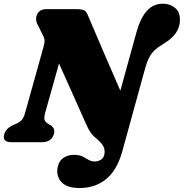

<svg xmlns="http://www.w3.org/2000/svg" viewBox="-50 -748 967 1010"><path d="M669 -582.5Q690 -655.5 723.5 -692Q757 -728.5 807 -728.5Q844.5 -728.5 871 -706.5Q897.5 -684.5 896.5 -641Q895.5 -567.5 810.5 -518Q782 -501 764.2 -484.5Q746.5 -468 735 -446Q723.5 -424 714 -390.5L592 53Q564 149.5 507 195.2Q450 241 369 241Q297 241 269.5 205.5Q242 170 255.5 123.5Q263 95.5 286 81Q309 66.5 338 66.5Q367 66.5 384.2 75.2Q401.5 84 416 92.8Q430.5 101.5 450.5 101.5Q465.5 101.5 480.8 92.2Q496 83 499.5 61.5Q503 38.5 492.8 20Q482.5 1.5 454 -22Q437.5 -35 426 -52Q414.5 -69 403 -95Q368.5 -172.5 332.8 -252.5Q297 -332.5 260.5 -414L187 -152.5Q180.5 -127 185.2 -115.5Q190 -104 205 -96L214.5 -90.5Q242.5 -73 233.5 -42.5Q227.5 -23 212 -11.5Q196.5 0 171 0H10Q-40.5 0 -27.5 -42.5Q-19 -73 20.5 -90.5L32.5 -96Q51.5 -103.5 63 -115.5Q74.5 -127.5 81.5 -152.5L178.5 -500Q186 -526 184.2 -538.2Q182.5 -550.5 174.5 -565L150.5 -613Q138.5 -633 140 -653Q141.5 -673 155.2 -686.5Q169 -700 193.5 -700H352Q373 -700 387.2 -696.2Q401.5 -692.5 411.5 -669.5Q457.5 -562 500 -462.2Q542.5 -362.5 583 -271Z"/></svg>

Font: Fraunces 9pt Soft Black
Style: Italic
Weight: 900
Italic angle: -16°
Version: Version 1.000;[b76b70a41]